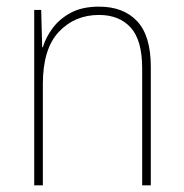

<svg xmlns="http://www.w3.org/2000/svg" viewBox="-20 -558 553 578"><path d="M278 -538Q352 -538 393 -494Q434 -450 434 -357V0H408V-352Q408 -437 373.5 -475Q339 -513 278 -513Q205 -513 157 -462Q109 -411 109 -305V0H83V-528H104L107 -416H109Q118 -446 139 -474Q160 -502 194 -520Q228 -538 278 -538Z"/></svg>

Font: Noto Sans Thai SemCond Thin
Style: Regular
Weight: 100
Width: 4
Designer: Monotype Design Team
Foundry: Monotype Imaging Inc.
Version: Version 2.002; ttfautohint (v1.8.4.7-5d5b)